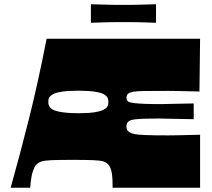

<svg xmlns="http://www.w3.org/2000/svg" viewBox="-20 -882 996 902"><path d="M30 0Q74 -156 116.5 -325.5Q159 -495 199 -700H920L917 -452Q913 -452 896.5 -452.5Q880 -453 857 -453.5Q834 -454 810.5 -454.5Q787 -455 770 -455Q699 -455 661 -454.5Q623 -454 606 -451Q589 -448 582 -442Q579 -440 577.5 -436.5Q576 -433 575 -430Q574 -427 574 -424Q574 -422 574.5 -418.5Q575 -415 576.5 -411.5Q578 -408 582 -405Q589 -400 612 -397.5Q635 -395 663 -394Q691 -393 712 -393Q727 -393 737.5 -393Q748 -393 763.5 -393.5Q779 -394 808.5 -394.5Q838 -395 890 -396V-322Q838 -323 808.5 -323.5Q779 -324 763.5 -324.5Q748 -325 737.5 -325Q727 -325 712 -325Q691 -325 664.5 -324.5Q638 -324 616 -321.5Q594 -319 586 -313Q580 -309 577 -302.5Q574 -296 574 -287Q574 -282 575.5 -277Q577 -272 579.5 -268.5Q582 -265 586 -262Q595 -256 610.5 -252.5Q626 -249 662.5 -247.5Q699 -246 770 -246Q787 -246 810.5 -246.5Q834 -247 858 -247.5Q882 -248 899 -248.5Q916 -249 920 -249V0H509Q509 -16 508.5 -32.5Q508 -49 506 -64Q504 -79 499.5 -91Q495 -103 488 -110Q478 -120 464.5 -124Q451 -128 419 -129.5Q387 -131 321 -131Q255 -131 222.5 -129.5Q190 -128 176.5 -124Q163 -120 152 -110Q146 -105 142 -96.5Q138 -88 134.5 -77.5Q131 -67 128.5 -54.5Q126 -42 124.5 -28Q123 -14 122 0ZM348 -350Q370 -350 396.5 -351.5Q423 -353 446 -359Q469 -365 480 -376Q482 -378 484 -381Q486 -384 487 -387Q488 -390 488.5 -394Q489 -398 489 -403Q489 -408 488.5 -412Q488 -416 487 -419Q486 -422 484 -425Q482 -428 480 -430Q469 -442 445.5 -447.5Q422 -453 395.5 -454.5Q369 -456 348 -456Q327 -456 300.5 -454.5Q274 -453 251 -447.5Q228 -442 216 -430Q214 -428 212 -425Q210 -422 209 -419Q208 -416 207.5 -412Q207 -408 207 -403Q207 -393 209.5 -387Q212 -381 216 -376Q225 -367 240 -362Q255 -357 274 -354.5Q293 -352 312.5 -351Q332 -350 348 -350ZM407 -775V-862Q459 -861 484 -860Q509 -859 524.5 -859Q540 -859 560 -859Q581 -859 596 -859Q611 -859 636.5 -860Q662 -861 713 -862V-775Q662 -777 636.5 -777.5Q611 -778 596 -778Q581 -778 560 -778Q540 -778 524.5 -778Q509 -778 484 -777.5Q459 -777 407 -775Z"/></svg>

Font: Ojuju ExtraBold
Style: Regular
Weight: 800
Designer: Chisaokwu Joboson, Mirko Velimirovic
Foundry: Udi Foundry
Version: Version 1.000